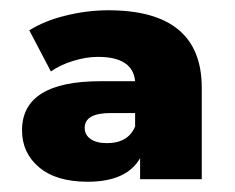

<svg xmlns="http://www.w3.org/2000/svg" viewBox="-20 -771 457 374"><path d="M252.9 -421.9V-462.9Q226.6 -417 150.9 -417Q89.4 -417 56.2 -445.1Q22.9 -473.1 22.9 -517.1Q22.9 -612.8 175.8 -612.8H243.2Q238.8 -660.2 170.9 -660.2Q147.5 -660.2 122.3 -652.3Q97.2 -644.5 79.1 -631.8L37.1 -711.9Q66.4 -730.5 108.2 -740.7Q149.9 -751 190.9 -751Q373 -751 373 -600.1V-421.9ZM243.2 -524.9V-550.8H195.8Q145 -550.8 145 -522Q145 -508.3 156.5 -500.2Q168 -492.2 188 -492.2Q230 -492.2 243.2 -524.9Z"/></svg>

Font: Montserrat ExtraBold
Style: Regular
Weight: 800
Designer: Julieta Ulanovsky
Foundry: Julieta Ulanovsky
Version: Version 9.000